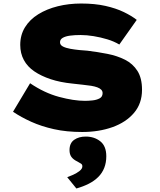

<svg xmlns="http://www.w3.org/2000/svg" viewBox="-20 -740 909 1091"><path d="M447 10Q358 10 286.5 -6Q215 -22 157.5 -48Q100 -74 54 -105L151 -267Q232 -212 315.5 -189.5Q399 -167 463 -167Q483 -167 506 -169.5Q529 -172 546 -181Q563 -190 563 -211Q563 -222 555.5 -230Q548 -238 533.5 -243.5Q519 -249 498 -252.5Q477 -256 450.5 -258.5Q424 -261 392 -265Q322 -272 268 -290Q214 -308 175 -334.5Q136 -361 115.5 -399Q95 -437 95 -485Q95 -541 122 -585Q149 -629 197.5 -659Q246 -689 308.5 -704.5Q371 -720 441 -720Q519 -720 579 -706.5Q639 -693 683.5 -671.5Q728 -650 757 -627L658 -487Q628 -505 590 -516.5Q552 -528 512.5 -534.5Q473 -541 438 -541Q404 -541 378 -537.5Q352 -534 336.5 -525Q321 -516 321 -500Q321 -484 338 -475.5Q355 -467 380.5 -462.5Q406 -458 432 -455.5Q458 -453 476 -452Q534 -445 590 -434Q646 -423 690.5 -400.5Q735 -378 761 -337Q787 -296 787 -230Q787 -152 741.5 -98.5Q696 -45 619 -17.5Q542 10 447 10ZM414 331 362 267Q376 262 396 253Q416 244 432 231.5Q448 219 448 205Q448 195 440.5 190Q433 185 420 178Q397 167 386 152Q375 137 375 113Q375 73 401.5 54.5Q428 36 467 36Q516 36 550 63Q584 90 584 148Q584 184 572.5 213.5Q561 243 538.5 265.5Q516 288 484.5 304Q453 320 414 331Z"/></svg>

Font: Lexend Peta Black
Style: Regular
Weight: 900
Version: Version 1.007